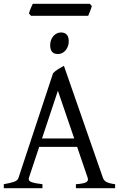

<svg xmlns="http://www.w3.org/2000/svg" viewBox="-20 -989 635 1009"><path d="M370.1 -261.2 284.2 -512.2 200.7 -261.2ZM186 -217.3 131.8 -54.2Q127 -39.1 145 -32.2Q163.1 -25.4 203.1 -21V0H0V-21Q33.2 -26.9 52.7 -33.2Q72.3 -39.6 77.1 -54.2L258.8 -604Q270 -616.2 286.6 -626.2Q303.2 -636.2 315.9 -643.1L521 -54.2Q523.4 -47.4 527.8 -42Q532.2 -36.6 539.6 -32.7Q546.9 -28.8 558.1 -25.9Q569.3 -22.9 585 -21V0H378.9V-21Q417 -23.4 431.6 -30.8Q446.3 -38.1 440.9 -54.2L385.3 -217.3ZM341.3 -772Q341.3 -758.3 336.9 -746.1Q332.5 -733.9 325 -724.9Q317.4 -715.8 307.1 -710.4Q296.9 -705.1 284.7 -705.1Q262.7 -705.1 253.2 -717.3Q243.7 -729.5 243.7 -752Q243.7 -765.6 248 -777.8Q252.4 -790 260.3 -799.1Q268.1 -808.1 278.1 -813.2Q288.1 -818.4 299.8 -818.4Q341.3 -818.4 341.3 -772ZM462.4 -957.5Q461.4 -952.1 459 -945.1Q456.5 -938 453.6 -930.9Q450.7 -923.8 448 -917Q445.3 -910.2 443.4 -905.8H143.1L132.3 -918Q133.3 -923.3 135.7 -930.2Q138.2 -937 141.1 -944.1Q144 -951.2 147 -957.8Q149.9 -964.4 152.3 -969.2H451.7Z"/></svg>

Font: Gentium Plus Phon
Style: Regular
Weight: 400
Designer: J. Victor Gaultney, Annie Olsen, Iska Routamaa, Becca Hirsbrunner
Foundry: SIL International
Version: Version 5.000